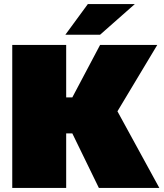

<svg xmlns="http://www.w3.org/2000/svg" viewBox="-20 -920 805 940"><path d="M40 0V-700H304V-443H334L470 -700H750L555 -375L760 0H464L334 -267H304V0ZM300 -750 410 -900H640L470 -750Z"/></svg>

Font: Golos Text Black
Style: Regular
Weight: 900
Designer: A.Korolkova, Vitaly Kuzmin
Foundry: ParaType Ltd
Version: Version 2.004